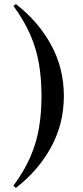

<svg xmlns="http://www.w3.org/2000/svg" viewBox="-20 -750 408 944"><path d="M58 -730Q169 -644 231.5 -529Q294 -414 294 -278Q294 -142 231.5 -27Q169 88 58 174L46 163Q99 91 129 22Q159 -47 171.5 -120Q184 -193 184 -278Q184 -363 171.5 -436.5Q159 -510 129 -579Q99 -648 46 -721Z"/></svg>

Font: DeepMind Serif Display
Style: Regular
Weight: 400
Designer: Frank Grießhammer / Modifications: Colophon Foundry
Foundry: Colophon Foundry
Version: Version 5.003; ttfautohint (v1.8.2)